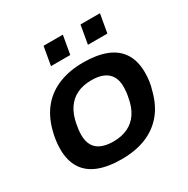

<svg xmlns="http://www.w3.org/2000/svg" viewBox="-166 -868 1004 1026"><g transform="rotate(-30 336.0 -355.0)"><path d="M297 12Q213 12 155 -11Q97 -34 67.5 -81Q38 -128 38 -198Q38 -227 42 -254Q46 -281 53 -307Q74 -386 118 -437Q162 -488 227 -513.5Q292 -539 374 -539Q459 -539 517 -516Q575 -493 605 -446Q635 -399 635 -328Q635 -301 631.5 -275Q628 -249 620 -224Q600 -144 556 -92Q512 -40 447 -14Q382 12 297 12ZM306 -92Q357 -92 395.5 -110.5Q434 -129 458 -165.5Q482 -202 491 -255Q495 -273 496 -284.5Q497 -296 497.5 -304.5Q498 -313 498 -320Q498 -358 483 -383.5Q468 -409 439 -422Q410 -435 366 -435Q314 -435 276 -416.5Q238 -398 214 -362Q190 -326 180 -272Q177 -255 175.5 -243Q174 -231 173.5 -223Q173 -215 173 -208Q173 -170 187.5 -144Q202 -118 232 -105Q262 -92 306 -92ZM217 -608 237 -722H356L336 -608ZM445 -608 465 -722H585L565 -608Z"/></g></svg>

Font: Archivo SemiExpanded SemiBold
Style: Italic
Weight: 600
Width: 6
Italic angle: -10°
Designer: Hector Gatti
Foundry: Omnibus-Type
Version: Version 2.001